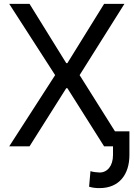

<svg xmlns="http://www.w3.org/2000/svg" viewBox="-20 -747 682 980"><path d="M130.7 -727.3H27L261.4 -363.6L27 0H130.7L318.2 -296.9H323.9L511.4 0H556.8V44C556.8 100.9 527 133.5 488.6 133.5C480.1 133.5 450.3 130.7 441.8 126.4L434.7 206C453.1 211.6 468.8 213.1 488.6 213.1C588.1 213.1 640.6 143.5 640.6 44V-76.7H566.8L386.4 -363.6L615.1 -727.3H511.4L323.9 -424.7H318.2Z"/></svg>

Font: Margiela Sans
Style: Regular
Weight: 400
Designer: Stefan Endress, Andreas Faust
Version: Version 1.100;FEAKit 1.0